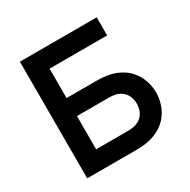

<svg xmlns="http://www.w3.org/2000/svg" viewBox="-157 -849 989 998"><g transform="rotate(-30 337.5 -350.0)"><path d="M108 -591.5V-700H549V-591.5ZM88 0V-700H203.5V-415H386Q451.5 -415 496.5 -396.8Q541.5 -378.5 569 -348Q596.5 -317.5 609 -280.8Q621.5 -244 621.5 -207.5Q621.5 -171.5 609 -134.8Q596.5 -98 569 -67.5Q541.5 -37 496.5 -18.5Q451.5 0 386 0ZM203.5 -107.5H394Q435.5 -107.5 460 -121.8Q484.5 -136 495 -158.8Q505.5 -181.5 505.5 -207.5Q505.5 -233 495 -255.8Q484.5 -278.5 460 -292.8Q435.5 -307 394 -307H203.5Z"/></g></svg>

Font: Overpass SemiBold
Style: Regular
Weight: 600
Designer: Delve Withrington, Dave Bailey, Thomas Jockin
Foundry: Delve Fonts LLC
Version: Version 4.000